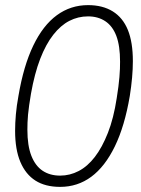

<svg xmlns="http://www.w3.org/2000/svg" viewBox="-20 -718 551 750"><path d="M215 12Q157 12 118.5 -12.5Q80 -37 59.5 -85.5Q39 -134 39 -207Q39 -237 42 -271Q45 -305 52 -343Q72 -461 110 -540Q148 -619 202 -658.5Q256 -698 324 -698Q381 -698 420.5 -673.5Q460 -649 479.5 -601Q499 -553 499 -479Q499 -449 496 -415Q493 -381 487 -343Q467 -225 428.5 -146Q390 -67 336.5 -27.5Q283 12 215 12ZM215 -32Q253 -32 287.5 -50Q322 -68 350.5 -105Q379 -142 401.5 -199Q424 -256 436 -335Q440 -359 442.5 -379.5Q445 -400 446.5 -417Q448 -434 448.5 -449Q449 -464 449 -477Q449 -539 434.5 -577.5Q420 -616 391.5 -635Q363 -654 324 -654Q285 -654 251 -636.5Q217 -619 188 -582Q159 -545 137 -488Q115 -431 101 -352Q97 -328 94 -307.5Q91 -287 89.5 -270Q88 -253 87.5 -239Q87 -225 87 -211Q87 -149 102.5 -109.5Q118 -70 146.5 -51Q175 -32 215 -32Z"/></svg>

Font: Archivo ExtraCondensed Thin
Style: Italic
Weight: 250
Width: 2
Italic angle: -10°
Designer: Hector Gatti
Foundry: Omnibus-Type
Version: Version 2.001